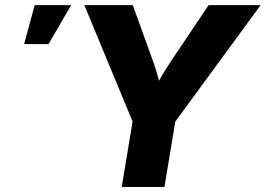

<svg xmlns="http://www.w3.org/2000/svg" viewBox="-20 -748 1062 768"><path d="M466.8 0 510.3 -261.7 317.4 -727.5H511.2L589.4 -510.7Q600.6 -481 608.9 -451.2Q617.2 -421.4 625.5 -386.7H594.7Q613.3 -421.4 631.3 -451.4Q649.4 -481.4 668.9 -510.7L814.5 -727.5H1022.5L681.2 -261.7L637.7 0ZM76.7 -571.8 118.7 -727.5H264.6L174.3 -571.8Z"/></svg>

Font: Inter 24pt ExtraBold
Style: Italic
Weight: 800
Italic angle: -9.3988°
Designer: Rasmus Andersson
Foundry: rsms
Version: Version 4.001;git-66647c0bb